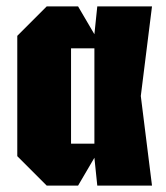

<svg xmlns="http://www.w3.org/2000/svg" viewBox="-20 -580 519 600"><path d="M126 0 34 -92V-468L126 -560H224L275 -473L284 -560H455L420 -280L455 0H284L275 -87L224 0ZM202 -131H275V-429H202Z"/></svg>

Font: Tektur Condensed
Style: Bold
Weight: 700
Width: 3
Designer: Adam Jagosz
Foundry: Adam Jagosz
Version: Version 1.005;gftools[0.9.30]